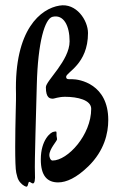

<svg xmlns="http://www.w3.org/2000/svg" viewBox="-20 -677 464 720"><path d="M228 -389C228 -406 310 -436 310 -553C310 -601 266 -667 203 -656C134 -645 33 -568 40 -325C41 -313 37 -215 37 -126C37 -80 38 -42 41 -29C44 -19 45 -10 49 -3C56 11 70 21 78 23C87 25 84 3 91 5C98 7 114 29 111 -28C109 -71 116 -265 118 -359C122 -519 148 -607 177 -614C219 -624 241 -580 241 -522C241 -450 152 -374 152 -350C152 -308 168 -307 179 -307C183 -307 200 -314 224 -314C271 -314 322 -302 322 -269C322 -171 234 -75 177 -75C169 -75 165 -88 165 -95C165 -119 194 -148 194 -155C194 -160 192 -164 192 -170C192 -173 192 -176 192 -177C192 -183 191 -184 189 -184C186 -184 184 -183 182 -183C170 -182 133 -152 133 -79C133 -18 157 7 198 7C229 7 267 -10 312 -54C371 -112 386 -177 386 -227C386 -362 278 -380 251 -380C238 -380 228 -378 228 -389Z"/></svg>

Font: Oregano
Style: Regular
Weight: 400
Designer: Astigmatic (AOETI)
Foundry: Astigmatic (AOETI)
Version: Version 1.000